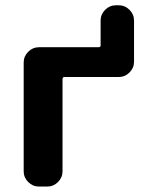

<svg xmlns="http://www.w3.org/2000/svg" viewBox="-20 -724 563 724"><path d="M485.4 -491.2Q485.4 -467.8 468.3 -450.7Q451.2 -433.6 427.7 -433.6H222.7Q215.8 -433.6 215.8 -425.8V-78.1Q215.8 -54.7 198.7 -37.6Q181.6 -20.5 158.2 -20.5H127Q103.5 -20.5 86.4 -37.6Q69.3 -54.7 69.3 -78.1V-488.3Q69.3 -511.7 86.4 -528.8Q103.5 -545.9 127 -545.9H351.6Q359.4 -545.9 359.4 -552.7V-646.5Q359.4 -669.9 376.5 -687Q393.6 -704.1 417 -704.1H427.7Q451.2 -704.1 468.3 -687Q485.4 -669.9 485.4 -646.5Z"/></svg>

Font: Gen Jyuu Gothic Bold
Style: Bold
Weight: 700
Designer: [Source Han Sans]
Ryoko NISHIZUKA  (kana & ideographs); Paul D. Hunt (Latin, Greek & Cyrillic); Wenlong ZHANG  (bopomofo
Version: Version 1.002.20150607